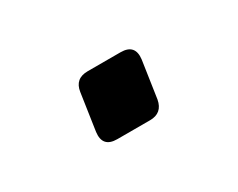

<svg xmlns="http://www.w3.org/2000/svg" viewBox="-37 -454 452 365"><g transform="rotate(-30 189.0 -272.0)"><path d="M145 -202Q113 -202 117 -234L129 -315Q133 -342 161 -342H233Q265 -342 261 -310L249 -229Q244 -202 217 -202Z"/></g></svg>

Font: Pitagon Sans Text Bold
Style: Italic
Weight: 700
Italic angle: -8°
Designer: Travis Tran
Foundry: Pitagon
Version: Version 1.001; ttfautohint (v1.8.4.7-5d5b);gftools[0.9.26]